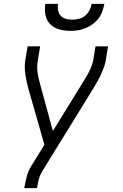

<svg xmlns="http://www.w3.org/2000/svg" viewBox="-20 -770 640 995"><path d="M106 205 107 198Q112 170 119.5 142Q127 114 143 89L210 -20L126 -314Q122 -331 118 -348.5Q114 -366 111.5 -383.5Q109 -401 108.5 -419.5Q108 -438 111 -457L123 -530H188L176 -457Q170 -424 175 -392Q180 -360 189 -330L254 -91L410 -344Q418 -358 426.5 -371.5Q435 -385 442 -399Q449 -413 454.5 -427.5Q460 -442 463 -457L475 -530H540L528 -457Q525 -438 518 -419.5Q511 -401 503 -383.5Q495 -366 485 -348.5Q475 -331 465 -314L198 119Q187 137 181.5 157.5Q176 178 173 198L172 205ZM345 -610Q316 -610 288 -617.5Q260 -625 240.5 -644.5Q221 -664 215.5 -692.5Q210 -721 215 -750H281Q278 -733 281 -716.5Q284 -700 294.5 -688.5Q305 -677 321 -672.5Q337 -668 354 -668Q372 -668 389.5 -672.5Q407 -677 421 -688.5Q435 -700 443.5 -716.5Q452 -733 455 -750H521Q517 -730 510 -710.5Q503 -691 490.5 -674.5Q478 -658 460.5 -645Q443 -632 423.5 -624Q404 -616 384 -613Q364 -610 345 -610Z"/></svg>

Font: Iosevka Curly LtExObl
Style: Regular
Weight: 300
Width: 7
Italic angle: -9°
Monospace: yes
Designer: Belleve Invis
Foundry: Belleve Invis
Version: Version 11.1.0; ttfautohint (v1.8.3)